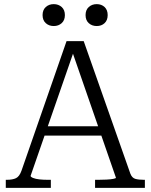

<svg xmlns="http://www.w3.org/2000/svg" viewBox="-20 -909 729 929"><path d="M182 -298H487V-253H178ZM322 -681 337 -660 128 -58Q128 -53 140 -48Q152 -43 171 -41Q190 -39 210 -39H226V0H8V-39H13Q41 -39 57.5 -47Q74 -55 84 -83L302 -710H385L611 -68Q619 -48 635 -43.5Q651 -39 676 -39H681V0H440V-39H457Q476 -39 495.5 -40Q515 -41 528 -43.5Q541 -46 541 -49ZM294 -836Q294 -811 278.5 -797Q263 -783 240 -783Q217 -783 201.5 -797Q186 -811 186 -836Q186 -861 201.5 -875Q217 -889 240 -889Q263 -889 278.5 -875Q294 -861 294 -836ZM501 -836Q501 -811 486 -797Q471 -783 448 -783Q425 -783 409.5 -797Q394 -811 394 -836Q394 -861 409.5 -875Q425 -889 448 -889Q471 -889 486 -875Q501 -861 501 -836Z"/></svg>

Font: Roboto Serif 36pt Light
Style: Regular
Weight: 300
Designer: Greg Gazdowicz
Foundry: Commercial Type
Version: Version 1.008